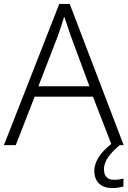

<svg xmlns="http://www.w3.org/2000/svg" viewBox="-20 -737 648 975"><path d="M508 123C508 77 542 39 588 0H608L334 -717H281L0 0H60L156 -246H452L545 -6C495 33 459 81 459 130C459 187 493 218 551 218C575 218 592 214 607 210V170C596 173 580 176 559 176C526 176 508 158 508 123ZM339 -556 434 -299H175L274 -555C283 -580 296 -618 306 -653C316 -622 332 -575 339 -556Z"/></svg>

Font: Noto Sans Khmer UI Light
Style: Regular
Weight: 300
Designer: Danh Hong and the Monotype Design Team
Foundry: Monotype Imaging Inc.
Version: Version 2.002